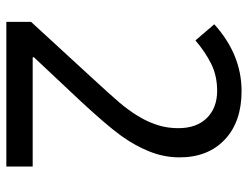

<svg xmlns="http://www.w3.org/2000/svg" viewBox="-106 -658 764 591"><g transform="rotate(90 275.5 -362.0)"><path d="M492.2 0H46.9V-76.2L217.8 -262.2Q275.4 -324.7 296.4 -349.6Q317.4 -374.5 333 -399.4Q348.6 -424.3 357.4 -446Q366.2 -467.8 370.1 -487.8Q374 -507.8 374 -529.8Q374 -585.4 342.8 -617.2Q311.5 -648.9 258.8 -648.9Q212.4 -648.9 175 -630.1Q137.7 -611.3 104 -582L54.2 -640.1Q147.5 -724.1 259.8 -724.1Q354.5 -724.1 409.2 -672.4Q463.9 -620.6 463.9 -533.2Q463.9 -486.3 446.3 -441.7Q428.7 -397 397.5 -353.5Q366.2 -310.1 293 -231L155.8 -85V-81.1H492.2Z"/></g></svg>

Font: Noto Sans Bengali UI
Style: Regular
Weight: 400
Designer: Monotype Design Team
Foundry: Monotype Imaging Inc.
Version: Version 1.03 uh